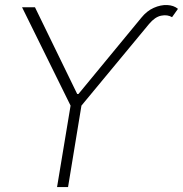

<svg xmlns="http://www.w3.org/2000/svg" viewBox="-20 -757 740 777"><path d="M69.3 -727.5H121.6L292.5 -376.5H297.4L551.8 -685.1Q574.2 -712.9 602.3 -725.3Q630.4 -737.8 656.7 -736.6Q683.1 -735.4 700.2 -721.2L676.3 -687.5Q657.7 -698.7 632.3 -693.6Q606.9 -688.5 583 -659.7L309.6 -329.6L255.4 0H210.9L265.6 -329.6Z"/></svg>

Font: Inter Display Extra Light
Style: Italic
Weight: 200
Italic angle: -9.39999°
Designer: Rasmus Andersson
Foundry: rsms
Version: Version 4.000;git-4fc901f